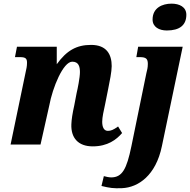

<svg xmlns="http://www.w3.org/2000/svg" viewBox="-20 -792 1041 1052"><path d="M894 -625C964 -625 1001 -654 1001 -711C1001 -754 963 -772 920 -772C869 -772 816 -749 816 -685C816 -644 852 -625 894 -625ZM649 -63 627 -99C601 -80 587 -75 571 -75C549 -75 540 -96 540 -125C540 -149 548 -185 556 -221L573 -306C581 -346 592 -399 592 -430C592 -493 565 -546 479 -546C399 -546 345 -515 291 -440V-536H73L62 -479H89C121 -479 128 -471 128 -448C128 -428 124 -412 121 -399L38 0H202L250 -214C268 -312 326 -454 376 -454C411 -454 418 -427 418 -397C418 -367 405 -303 400 -283L387 -215C377 -170 372 -138 371 -111C368 -37 408 10 488 10C570 10 618 -27 649 -63ZM649 239C738 235 834 169 867 9L981 -536H737L727 -479H746C780 -479 790 -470 790 -442C790 -420 786 -408 782 -391L700 9C674 136 649 180 589 180C578 180 558 176 549 173L536 227C581 238 602 241 649 239Z"/></svg>

Font: Noto Serif SemiCondensed Extra
Style: Italic
Weight: 800
Width: 4
Italic angle: -12°
Designer: Monotype Design Team
Foundry: Monotype Imaging Inc.
Version: Version 1.901